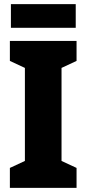

<svg xmlns="http://www.w3.org/2000/svg" viewBox="-20 -913 420 933"><path d="M348 -893H33V-778H348ZM352 0V-97L279 -131V-583L352 -617V-714H28V-617L101 -583V-131L28 -97V0Z"/></svg>

Font: Noto Sans Georgian Condensed Black
Style: Regular
Weight: 900
Width: 3
Designer: Monotype Design Team, Akaki Razmadze
Foundry: Google LLC
Version: Version 2.005